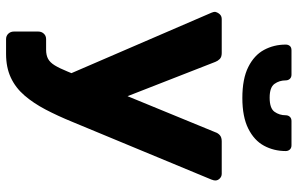

<svg xmlns="http://www.w3.org/2000/svg" viewBox="-194 -596 981 633"><g transform="rotate(90 296.5 -279.5)"><path d="M109 191Q98 191 91 183.5Q84 176 84 165V85Q84 74 91 66.5Q98 59 109 59H144Q162 59 174 52.5Q186 46 195.5 30.5Q205 15 216 -12L416 -499Q419 -508 426 -514Q433 -520 446 -520H553Q562 -520 568.5 -513.5Q575 -507 575 -499Q575 -497 574.5 -494Q574 -491 572 -486L382 -28Q362 21 341 61Q320 101 294.5 130.5Q269 160 235.5 175.5Q202 191 158 191ZM227 -11 22 -486Q19 -493 19 -498Q21 -507 27 -513.5Q33 -520 43 -520H155Q168 -520 174.5 -513.5Q181 -507 184 -499L327 -133ZM303 -588Q240 -588 201 -607.5Q162 -627 144.5 -659.5Q127 -692 127 -731Q127 -739 131.5 -744.5Q136 -750 146 -750H226Q235 -750 240 -744.5Q245 -739 245 -731Q245 -710 256.5 -694Q268 -678 302 -678Q337 -678 348.5 -694Q360 -710 360 -731Q360 -739 365 -744.5Q370 -750 379 -750H459Q468 -750 473 -744.5Q478 -739 478 -731Q478 -692 460.5 -659.5Q443 -627 404 -607.5Q365 -588 303 -588Z"/></g></svg>

Font: Rubik
Style: Bold
Weight: 700
Designer: Hubert and Fischer
Foundry: Hubert and Fischer
Version: Version 2.300;gftools[0.9.30]